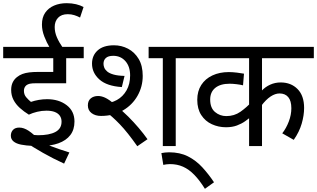

<svg xmlns="http://www.w3.org/2000/svg" viewBox="-20 -916 1988 1204"><path d="M271 -222Q242 -222 213 -215Q184 -208 161 -197Q130 -216 104.5 -239Q79 -262 64.5 -290Q50 -318 50 -352Q50 -380 60 -400Q70 -420 87 -433Q102 -445 120.5 -452Q139 -459 163.5 -462Q188 -465 221 -465H314V-551H0V-622H505V-551H395V-394H211Q180 -394 167 -391Q154 -388 145 -381Q138 -375 134 -366.5Q130 -358 130 -347Q130 -323 144 -306.5Q158 -290 174 -277Q197 -285 223 -289.5Q249 -294 275 -294Q349 -294 398 -256.5Q447 -219 447 -154Q447 -103 421 -69Q395 -35 346.5 -17.5Q298 0 230 0Q218 0 207 0Q196 0 185 -1Q143 -3 112.5 -9Q82 -15 65 -29Q48 -43 48 -65Q48 -87 61.5 -101.5Q75 -116 101 -116Q129 -116 159.5 -96Q190 -76 241 -25Q265 -13 293 -2Q321 9 352 19.5Q383 30 415 40L382 110Q312 78 249.5 42.5Q187 7 135 -28L99 -92Q126 -80 162.5 -74Q199 -68 219 -68Q289 -68 327.5 -88.5Q366 -109 366 -153Q366 -175 355 -190.5Q344 -206 323 -214Q302 -222 271 -222ZM293 -615Q272 -650 257.5 -688Q243 -726 243 -762Q243 -807 263.5 -836.5Q284 -866 319 -881Q354 -896 398 -896Q430 -896 457 -889.5Q484 -883 504 -872L482 -806Q465 -815 446 -821Q427 -827 405 -827Q365 -827 344 -804.5Q323 -782 323 -747Q323 -714 336.5 -682.5Q350 -651 375 -615Z M1082 -551V0H1001V-551H912V-622H1186V-551ZM613 -189Q578 -189 554.5 -206.5Q531 -224 531 -255Q531 -284 549 -299Q567 -314 595 -314Q616 -314 639 -303.5Q662 -293 703 -260L715 -246Q750 -219 784.5 -184.5Q819 -150 850 -113.5Q881 -77 905 -43L841 1Q780 -86 731.5 -136.5Q683 -187 640 -218L628 -267Q675 -268 713 -289Q751 -310 773.5 -349.5Q796 -389 796 -443Q796 -499 766.5 -532.5Q737 -566 690 -566Q659 -566 644 -552.5Q629 -539 629 -516Q629 -504 634 -491.5Q639 -479 652.5 -467.5Q666 -456 692.5 -448.5Q719 -441 761 -440L744 -370Q650 -376 603.5 -417.5Q557 -459 557 -517Q557 -568 592.5 -600Q628 -632 695 -632Q742 -632 783 -610.5Q824 -589 849.5 -546.5Q875 -504 875 -440Q875 -373 842.5 -315.5Q810 -258 751 -223.5Q692 -189 613 -189Z M992 44Q1003 42 1015 40.5Q1027 39 1040 39Q1108 39 1158.5 64.5Q1209 90 1248.5 133Q1288 176 1322 227L1265 268Q1232 215 1198.5 180.5Q1165 146 1128 129.5Q1091 113 1046 113Q1034 113 1023.5 114.5Q1013 116 1004 118Z M1948 -551H1623V-336L1619 -345Q1643 -371 1674 -385Q1705 -399 1740 -399Q1805 -399 1846 -357.5Q1887 -316 1887 -239Q1887 -193 1872 -141Q1857 -89 1822 -39L1750 -80Q1775 -112 1791 -154Q1807 -196 1807 -237Q1807 -284 1787.5 -307Q1768 -330 1733 -330Q1706 -330 1677 -311Q1648 -292 1618 -252L1623 -277V0H1542V-210L1556 -186Q1540 -172 1517.5 -156Q1495 -140 1465.5 -129Q1436 -118 1397 -118Q1350 -118 1308.5 -137Q1267 -156 1242 -194.5Q1217 -233 1217 -290Q1217 -344 1242 -383Q1267 -422 1312 -443Q1357 -464 1415 -464Q1438 -464 1466.5 -460.5Q1495 -457 1510 -454L1504 -381Q1488 -385 1463.5 -388Q1439 -391 1420 -391Q1362 -391 1330 -365Q1298 -339 1298 -292Q1298 -239 1328.5 -213.5Q1359 -188 1399 -188Q1449 -188 1487.5 -215Q1526 -242 1559 -278L1542 -224V-551H1171V-622H1948Z"/></svg>

Font: Noto Sans Ambassadori
Style: Regular
Weight: 400
Designer: Monotype Design Team
Foundry: Monotype Imaging Inc.
Version: Version 2.013